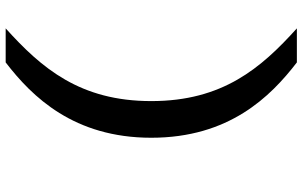

<svg xmlns="http://www.w3.org/2000/svg" viewBox="-210 -630 1041 660"><g transform="rotate(90 310.0 -300.5)"><path d="M328 -300.5C328 -55.5 215 76.5 78 200H195C313.5 109 454 -34.5 454 -300.5C454 -567.5 313.5 -710 195 -801H78C215 -677.5 328 -545.5 328 -300.5Z"/></g></svg>

Font: Monaspace Neon SemiBold
Style: Regular
Weight: 600
Designer: Riley Cran & the Lettermatic Team
Foundry: Lettermatic
Version: Version 1.200 (Monaspace Neon)